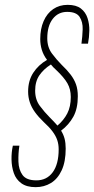

<svg xmlns="http://www.w3.org/2000/svg" viewBox="-20 -762 389 792"><path d="M127 10Q90 10 68 -6Q46 -22 37 -48Q28 -74 27.5 -104Q27 -134 33 -161H60Q55 -129 56 -95.5Q57 -62 73 -40Q89 -18 130 -18Q173 -18 197.5 -51.5Q222 -85 222 -146Q222 -167 216 -184.5Q210 -202 196.5 -220Q183 -238 161 -258Q139 -279 124.5 -299Q110 -319 103 -340Q96 -361 96 -384Q96 -429 117 -461.5Q138 -494 174 -515Q159 -535 152.5 -556.5Q146 -578 146 -601Q146 -643 160 -675Q174 -707 199.5 -724.5Q225 -742 259 -742Q294 -742 313.5 -727Q333 -712 341 -687.5Q349 -663 348.5 -635.5Q348 -608 343 -582H316Q320 -611 321 -641Q322 -671 308.5 -692Q295 -713 257 -713Q220 -713 197.5 -684Q175 -655 175 -604Q175 -567 194.5 -541Q214 -515 234 -495Q257 -473 271.5 -454Q286 -435 293.5 -414Q301 -393 301 -365Q301 -314 282.5 -280.5Q264 -247 232 -223Q242 -207 246.5 -189.5Q251 -172 251 -149Q251 -95 234.5 -59.5Q218 -24 190 -7Q162 10 127 10ZM217 -244Q243 -266 257.5 -294Q272 -322 272 -362Q272 -394 258 -418.5Q244 -443 211 -474Q205 -479 200 -484.5Q195 -490 190 -496Q160 -477 142.5 -451.5Q125 -426 125 -388Q125 -351 144.5 -325Q164 -299 184 -279Q194 -269 202 -260.5Q210 -252 217 -244Z"/></svg>

Font: Hubot Sans Condensed ExtraLight
Style: Italic
Weight: 200
Width: 3
Italic angle: -12.0243°
Designer: Deni Anggara
Foundry: GitHub, Inc., Subsidiary of Microsoft Corporation
Version: Version 2.000